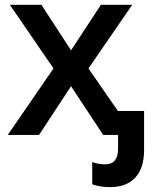

<svg xmlns="http://www.w3.org/2000/svg" viewBox="-20 -560 632 797"><path d="M12.2 0 202.1 -275.9 21 -540H151.9L274.9 -351.1L398.9 -540H528.8L347.2 -275.9L538.1 0H408.2L274.9 -202.1L142.1 0ZM436 216.8Q396.5 216.8 362.8 205.1V112.8Q389.2 122.1 417 122.1Q470.2 122.1 470.2 56.2V-99.1H578.1V63Q578.1 137.7 541.5 177.2Q504.9 216.8 436 216.8Z"/></svg>

Font: Open Sans
Style: SemiBold
Weight: 600
Foundry: Ascender Corporation
Version: Version 1.10